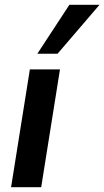

<svg xmlns="http://www.w3.org/2000/svg" viewBox="-20 -777 433 797"><path d="M26 0 104 -489H229L151 0ZM135 -554 268 -757H393L219 -554Z"/></svg>

Font: Nunito Sans 12pt ExtraLight
Style: Italic
Weight: 200
Italic angle: -9°
Designer: Vernon Adams
Foundry: Vernon Adams
Version: Version 3.101;gftools[0.9.27]